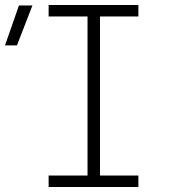

<svg xmlns="http://www.w3.org/2000/svg" viewBox="-75 -750 695 770"><path d="M-55 -568 1 -728H55L-7 -568ZM120 0V-46H276V-684H120V-730H480V-684H326V-46H480V0Z"/></svg>

Font: NKDuy Mono Thin
Style: Regular
Weight: 100
Monospace: yes
Designer: NKDuy
Foundry: NKDuy
Version: Version 2.251; ttfautohint (v1.8.4.7-5d5b)